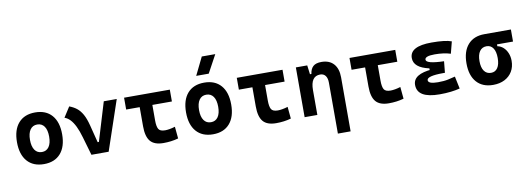

<svg xmlns="http://www.w3.org/2000/svg" viewBox="-72 -1268 5416 1966"><g transform="rotate(-10 2636.5 -285.0)"><path d="M293 9.8Q181.2 9.8 119.6 -60.5Q58.1 -130.9 58.1 -258.8Q58.1 -387.2 119.6 -457.3Q181.2 -527.3 293 -527.3Q404.8 -527.3 466.3 -457.3Q527.8 -387.2 527.8 -258.8Q527.8 -130.9 466.3 -60.5Q404.8 9.8 293 9.8ZM293.2 -115.7Q340.8 -115.7 366.7 -153.1Q392.6 -190.5 392.6 -258.9Q392.6 -327.6 366.7 -364.7Q340.7 -401.9 293 -401.9Q245.6 -401.9 219.5 -364.7Q193.4 -327.5 193.4 -258.8Q193.4 -190.4 219.5 -153.1Q245.6 -115.7 293.2 -115.7Z M786.6 0 868.2 -116.2H884.8L1006.3 -517.6H1141.1L965.8 0ZM786.6 0 731.4 -190.4Q711.4 -260.7 688.2 -308.1Q665 -355.5 638.2 -383.3Q611.3 -411.1 580.6 -421.4L648.4 -527.3Q690.9 -511.7 723.9 -486.1Q756.8 -460.4 782 -415.8Q807.1 -371.1 825.7 -297.9L891.6 -38.6Z M1535.2 9.8Q1440.9 9.8 1399.4 -39.1Q1357.9 -87.9 1357.9 -195.3V-517.6H1489.7V-232.9Q1489.7 -171.4 1505.4 -143.6Q1521.1 -115.7 1574.2 -115.7Q1594.2 -115.7 1621.3 -120.4Q1648.4 -125 1678.2 -134.3L1689.9 -10.7Q1652.3 0 1613.5 4.9Q1574.7 9.8 1535.2 9.8ZM1217.3 -394.5V-517.6H1692.9V-394.5Z M2050.8 9.8Q1939 9.8 1877.4 -60.5Q1815.9 -130.9 1815.9 -258.8Q1815.9 -387.2 1877.4 -457.3Q1939 -527.3 2050.8 -527.3Q2162.6 -527.3 2224.1 -457.3Q2285.6 -387.2 2285.6 -258.8Q2285.6 -130.9 2224.1 -60.5Q2162.6 9.8 2050.8 9.8ZM2051 -115.7Q2098.6 -115.7 2124.5 -153.1Q2150.4 -190.5 2150.4 -258.9Q2150.4 -327.6 2124.5 -364.7Q2098.5 -401.9 2050.8 -401.9Q2003.4 -401.9 1977.3 -364.7Q1951.2 -327.5 1951.2 -258.8Q1951.2 -190.4 1977.3 -153.1Q2003.4 -115.7 2051 -115.7ZM1983.4 -609.4 2074.2 -794.9H2214.4L2113.8 -609.4Z M2707 9.8Q2612.8 9.8 2571.3 -39.1Q2529.8 -87.9 2529.8 -195.3V-517.6H2661.6V-232.9Q2661.6 -171.4 2677.3 -143.6Q2693 -115.7 2746.1 -115.7Q2766.1 -115.7 2793.2 -120.4Q2820.3 -125 2850.1 -134.3L2861.8 -10.7Q2824.2 0 2785.4 4.9Q2746.6 9.8 2707 9.8ZM2389.2 -394.5V-517.6H2864.7V-394.5Z M3309.6 224.6V-304.2Q3309.6 -351.6 3290.3 -377.2Q3271 -402.8 3235.2 -402.8Q3135.7 -402.8 3135.7 -258.3L3105.5 -423.8H3148.4Q3155.8 -476.1 3184.1 -501.7Q3212.4 -527.3 3270 -527.3Q3352.1 -527.3 3397 -477.5Q3441.9 -427.7 3441.9 -336.9V224.6ZM3003.4 0V-517.6H3121.6L3135.7 -408.2V0Z M3878.9 9.8Q3784.7 9.8 3743.2 -39.1Q3701.7 -87.9 3701.7 -195.3V-517.6H3833.5V-232.9Q3833.5 -171.4 3849.2 -143.6Q3864.9 -115.7 3918 -115.7Q3938 -115.7 3965.1 -120.4Q3992.2 -125 4022 -134.3L4033.7 -10.7Q3996.1 0 3957.3 4.9Q3918.5 9.8 3878.9 9.8ZM3561 -394.5V-517.6H4036.6V-394.5Z M4407.2 9.8Q4174.3 9.8 4174.3 -128.4Q4174.3 -241.2 4375.5 -255.9L4508.8 -316.4L4497.1 -198.2H4481.4Q4309.6 -198.2 4309.6 -153.8Q4309.6 -115.2 4411.1 -115.2Q4474.6 -115.2 4516.4 -124.5Q4558.1 -133.8 4590.8 -142.1L4617.7 -13.7Q4577.1 -2.9 4524.2 3.4Q4471.2 9.8 4407.2 9.8ZM4348.1 -210.4V-270.5Q4189 -305.7 4189 -405.3Q4189 -527.3 4415 -527.3Q4559.6 -527.3 4622.6 -502.9L4590.8 -379.9Q4520 -402.3 4425.8 -402.3Q4324.2 -402.3 4324.2 -364.7Q4324.2 -321.3 4508.8 -316.4L4497.1 -198.2Z M4963.4 9.8Q4853 9.8 4792 -59.1Q4731 -127.9 4731 -253.9Q4731 -379.4 4792 -448.5Q4853 -517.6 4963.4 -517.6L5072.8 -486.8V-372.6Q5106.4 -366.7 5133.3 -342.8Q5160.2 -318.8 5175.5 -282Q5190.9 -245.1 5190.9 -201.2Q5190.9 -137.7 5162.6 -90.3Q5134.3 -43 5083.3 -16.6Q5032.2 9.8 4963.4 9.8ZM4963.4 -115.7Q5007.3 -115.7 5031.5 -151.6Q5055.7 -187.5 5055.7 -253.9Q5055.7 -320.3 5031.5 -356.2Q5007.3 -392.1 4963.4 -392.1Q4917 -392.1 4891.6 -356.2Q4866.2 -320.3 4866.2 -253.9Q4866.2 -187.5 4891.6 -151.6Q4917 -115.7 4963.4 -115.7ZM4963.4 -392.1V-517.6H5239.3V-392.1Z"/></g></svg>

Font: Cascadia Mono
Style: Regular
Weight: 400
Monospace: yes
Designer: Aaron Bell
Foundry: Saja Typeworks
Version: Version 2404.023